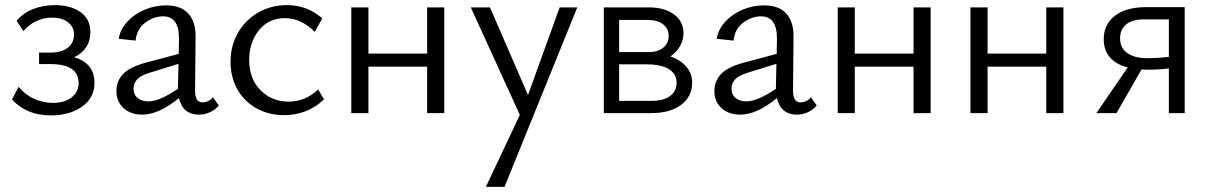

<svg xmlns="http://www.w3.org/2000/svg" viewBox="-20 -443 4737 752"><path d="M27 -54 53 -103Q77 -73 112.5 -56.5Q148 -40 187 -40Q233 -40 260.5 -61.5Q288 -83 288 -117Q288 -192 178 -192H133V-237H178Q222 -237 246 -256.5Q270 -276 270 -308Q270 -337 246.5 -355.5Q223 -374 184 -374Q150 -374 120.5 -359.5Q91 -345 72 -321L45 -361Q70 -392 109.5 -407.5Q149 -423 194 -423Q257 -423 295.5 -395.5Q334 -368 334 -317Q334 -283 317 -257.5Q300 -232 270 -219Q350 -196 350 -118Q350 -60 301.5 -25.5Q253 9 180 9Q129 9 90.5 -8Q52 -25 27 -54Z M681 -59Q602 6 537 6Q492 6 464 -19.5Q436 -45 436 -86Q436 -125 461.5 -152.5Q487 -180 549 -197L680 -232L681 -290Q682 -379 619 -379Q582 -379 549 -354.5Q516 -330 511 -284L445 -291Q451 -328 478.5 -358Q506 -388 546.5 -405Q587 -422 630 -422Q689 -422 718 -389.5Q747 -357 746 -298L744 -88Q744 -42 773 -42Q784 -42 795 -47Q806 -52 814 -62L837 -30Q823 -13 802.5 -3.5Q782 6 758 6Q728 6 708 -10.5Q688 -27 681 -59ZM561 -46Q584 -46 612.5 -58.5Q641 -71 677 -95V-101L679 -193L566 -158Q530 -147 516.5 -131.5Q503 -116 503 -96Q503 -72 519.5 -59Q536 -46 561 -46Z M883 -201Q883 -264 912 -314.5Q941 -365 991.5 -394Q1042 -423 1104 -423Q1184 -423 1242 -371L1213 -318Q1159 -372 1096 -372Q1033 -372 994.5 -325Q956 -278 956 -208Q956 -135 1000 -90Q1044 -45 1111 -45Q1143 -45 1172.5 -57Q1202 -69 1226 -93L1249 -54Q1216 -22 1176 -7Q1136 8 1093 8Q1033 8 985 -18.5Q937 -45 910 -92.5Q883 -140 883 -201Z M1653 -182H1423V0H1356V-414H1423V-233H1653V-414H1720V0H1653Z M2241 -414 1956 289H1883L2016 7L1824 -414H1899L2048 -71L2172 -414Z M2345 -414H2522Q2583 -414 2620 -386.5Q2657 -359 2657 -313Q2657 -286 2643.5 -262.5Q2630 -239 2606 -222Q2646 -208 2668.5 -181.5Q2691 -155 2691 -119Q2691 -65 2648 -32.5Q2605 0 2531 0H2345ZM2630 -119Q2630 -153 2600 -172Q2570 -191 2512 -191H2405V-48H2533Q2579 -48 2604.5 -67Q2630 -86 2630 -119ZM2522 -239Q2557 -239 2578 -256.5Q2599 -274 2599 -303Q2599 -330 2577.5 -347.5Q2556 -365 2514 -365H2405V-239Z M3023 -59Q2944 6 2879 6Q2834 6 2806 -19.5Q2778 -45 2778 -86Q2778 -125 2803.5 -152.5Q2829 -180 2891 -197L3022 -232L3023 -290Q3024 -379 2961 -379Q2924 -379 2891 -354.5Q2858 -330 2853 -284L2787 -291Q2793 -328 2820.5 -358Q2848 -388 2888.5 -405Q2929 -422 2972 -422Q3031 -422 3060 -389.5Q3089 -357 3088 -298L3086 -88Q3086 -42 3115 -42Q3126 -42 3137 -47Q3148 -52 3156 -62L3179 -30Q3165 -13 3144.5 -3.5Q3124 6 3100 6Q3070 6 3050 -10.5Q3030 -27 3023 -59ZM2903 -46Q2926 -46 2954.5 -58.5Q2983 -71 3019 -95V-101L3021 -193L2908 -158Q2872 -147 2858.5 -131.5Q2845 -116 2845 -96Q2845 -72 2861.5 -59Q2878 -46 2903 -46Z M3558 -182H3328V0H3261V-414H3328V-233H3558V-414H3625V0H3558Z M4078 -182H3848V0H3781V-414H3848V-233H4078V-414H4145V0H4078Z M4558 -175Q4521 -170 4473 -170Q4458 -170 4451 -171L4353 0H4274L4397 -179Q4352 -190 4327.5 -218Q4303 -246 4303 -289Q4303 -348 4347 -381.5Q4391 -415 4469 -415H4620V0H4558ZM4474 -215Q4508 -215 4558 -220V-367H4458Q4415 -367 4391 -347.5Q4367 -328 4367 -293Q4367 -255 4395.5 -235Q4424 -215 4474 -215Z"/></svg>

Font: LXGW Bright TC
Style: Regular
Weight: 400
Designer: Christian Thalmann (Catharsis Fonts)
Foundry: LXGW / Christian Thalmann (Catharsis Fonts) / Fontworks Inc.
Version: Version 5.501